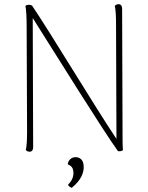

<svg xmlns="http://www.w3.org/2000/svg" viewBox="-20 -715 707 915"><path d="M121 8C132 8 138 0 138 -14L136 -629C243 -460 473 -90 542 5C548 7 561 6 566 0C564 -16 564 -47 564 -87L562 -673C562 -687 556 -695 545 -695C536 -695 531 -691 527 -687C531 -671 533 -640 533 -600L535 -53C423 -221 228 -547 133 -688C130 -691 113 -696 101 -687C105 -671 107 -630 107 -590L109 -87C109 -47 107 -16 103 0C107 4 112 8 121 8ZM322 180C369 142 379 106 379 81C379 41 355 34 340 34C313 34 303 58 303 68C318 74 330 84 330 109C330 130 322 147 304 166C307 171 312 177 322 180Z"/></svg>

Font: Arima Koshi Thin
Style: Regular
Weight: 250
Designer: Joana Correia and Natanael Gama
Foundry: NDISCOVER
Version: Version 1.019;PS 001.019;hotconv 1.0.88;makeotf.lib2.5.64775